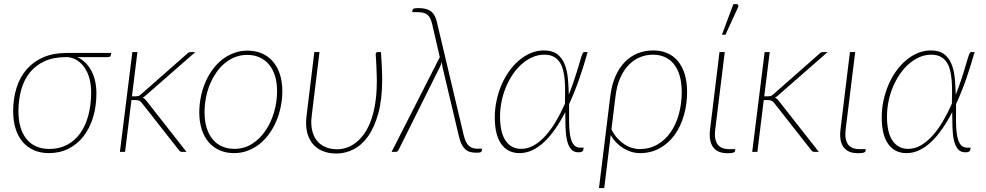

<svg xmlns="http://www.w3.org/2000/svg" viewBox="-20 -750 4870 948"><path d="M305.5 -468Q244.5 -468 200.2 -447.8Q156 -427.5 127.2 -391.8Q98.5 -356 84.8 -306.8Q71 -257.5 71 -200Q71 -156.5 81.2 -122Q91.5 -87.5 111 -63.5Q130.5 -39.5 158.8 -27Q187 -14.5 223.5 -14.5Q273 -14.5 311.5 -35Q350 -55.5 376.2 -92.2Q402.5 -129 416.2 -180.5Q430 -232 430 -293.5Q430 -328 422.8 -357.8Q415.5 -387.5 401.2 -410.5Q387 -433.5 366 -448.5Q345 -463.5 317 -468ZM529 -488.5 528 -480Q527 -475 523.8 -471.5Q520.5 -468 512.5 -468H361.5Q384.5 -457.5 402.2 -439.8Q420 -422 432 -398.8Q444 -375.5 450 -347.8Q456 -320 456 -289Q456 -225.5 439.8 -171.5Q423.5 -117.5 393 -78Q362.5 -38.5 319 -16.2Q275.5 6 221 6Q180.5 6 147.8 -8.2Q115 -22.5 92.2 -49Q69.5 -75.5 57.2 -114Q45 -152.5 45 -201Q45 -264 61.8 -316.8Q78.5 -369.5 111.8 -407.8Q145 -446 194 -467.2Q243 -488.5 307.5 -488.5Z M658.5 -493 631.5 -274.5H651Q655.5 -274.5 661.8 -275.5Q668 -276.5 676.5 -284.5L902 -483Q906.5 -488 911.2 -490.5Q916 -493 923 -493H944.5L700.5 -279.5Q696.5 -275.5 692.5 -272.8Q688.5 -270 684.5 -268Q691 -265 695.2 -260.8Q699.5 -256.5 703.5 -251.5L901 0H880.5Q875 0 871.5 -1.5Q868 -3 864 -8L680.5 -241.5Q673.5 -250 667 -253Q660.5 -256 646.5 -256H629L597.5 0H572L633.5 -493Z M1138 -15Q1185 -15 1223.8 -39.2Q1262.5 -63.5 1290 -103.5Q1317.5 -143.5 1332.8 -194.8Q1348 -246 1348 -300Q1348 -342 1337.8 -375.2Q1327.5 -408.5 1308.2 -431.5Q1289 -454.5 1261.5 -466.8Q1234 -479 1200 -479Q1168.5 -479 1140.8 -468Q1113 -457 1089.8 -437.8Q1066.5 -418.5 1048 -391.8Q1029.5 -365 1016.5 -333.5Q1003.5 -302 996.8 -266.8Q990 -231.5 990 -195Q990 -153 1000.2 -119.5Q1010.5 -86 1029.5 -62.8Q1048.5 -39.5 1076 -27.2Q1103.5 -15 1138 -15ZM1135.5 6Q1096 6 1064.2 -8Q1032.5 -22 1010.2 -48Q988 -74 976 -111.2Q964 -148.5 964 -195Q964 -234 971.8 -272Q979.5 -310 994 -343.8Q1008.5 -377.5 1029.5 -406.2Q1050.5 -435 1077 -455.8Q1103.5 -476.5 1135 -488.2Q1166.5 -500 1202.5 -500Q1242 -500 1273.8 -486Q1305.5 -472 1327.8 -446Q1350 -420 1362 -383Q1374 -346 1374 -300Q1374 -261 1366.2 -223.2Q1358.5 -185.5 1344 -151.5Q1329.5 -117.5 1308.5 -88.5Q1287.5 -59.5 1261 -38.5Q1234.5 -17.5 1202.8 -5.8Q1171 6 1135.5 6Z M1861 -493Q1862 -476.5 1863.2 -458.2Q1864.5 -440 1865.2 -422.2Q1866 -404.5 1866.5 -387.8Q1867 -371 1867 -357.5Q1867 -259 1847.8 -189.8Q1828.5 -120.5 1797 -76.5Q1765.5 -32.5 1724.8 -12.2Q1684 8 1641.5 8Q1602.5 8 1572.5 -4.5Q1542.5 -17 1523 -41Q1503.5 -65 1495.8 -99.5Q1488 -134 1493.5 -177.5L1532 -493H1557.5L1519 -177.5Q1514 -138.5 1520.8 -108Q1527.5 -77.5 1544 -56.5Q1560.5 -35.5 1586.2 -24.2Q1612 -13 1645 -13Q1667.5 -13 1690.5 -20.5Q1713.5 -28 1735.2 -44.2Q1757 -60.5 1776.2 -86.8Q1795.5 -113 1809.8 -150.2Q1824 -187.5 1832.2 -236.8Q1840.5 -286 1840.5 -349Q1840.5 -362 1840 -379Q1839.5 -396 1838.8 -414.2Q1838 -432.5 1837 -450Q1836 -467.5 1835 -482Q1834.5 -487.5 1837.8 -490.2Q1841 -493 1844 -493Z M2360 -16 2359 -6.5Q2358 -1 2353.2 1.5Q2348.5 4 2333.5 4Q2317 4 2303.2 0.8Q2289.5 -2.5 2278.5 -12Q2267.5 -21.5 2259 -38.5Q2250.5 -55.5 2244.5 -82.5L2166 -414Q2164 -422.5 2163 -429.5Q2162 -436.5 2161.5 -443.5Q2158 -432 2151 -417.5L1947.5 -9Q1945.5 -5 1942 -2.5Q1938.5 0 1931.5 0H1913.5L2151.5 -468L2113.5 -632Q2110 -646.5 2105 -657.5Q2100 -668.5 2092 -675.8Q2084 -683 2071.8 -686.5Q2059.5 -690 2041.5 -690H2015.5L2016.5 -700Q2017 -704 2022.2 -707Q2027.5 -710 2046 -710Q2087 -710 2107.5 -694.5Q2128 -679 2136.5 -644L2269.5 -83Q2278.5 -46 2294.2 -31Q2310 -16 2335.5 -16Z M2553.5 -15Q2586 -15 2616 -32.2Q2646 -49.5 2673.2 -79.5Q2700.5 -109.5 2724.5 -150.2Q2748.5 -191 2769.5 -238Q2770 -268 2770.2 -297.8Q2770.5 -327.5 2768.2 -354.2Q2766 -381 2760.2 -404Q2754.5 -427 2742.8 -444Q2731 -461 2712.8 -470.5Q2694.5 -480 2667.5 -480Q2637.5 -480 2609.8 -468Q2582 -456 2557.5 -434.8Q2533 -413.5 2513.2 -384.8Q2493.5 -356 2479 -322Q2464.5 -288 2456.8 -250.2Q2449 -212.5 2449 -174Q2449 -95 2476.8 -55Q2504.5 -15 2553.5 -15ZM2881.5 -493Q2862 -423 2839.2 -358.2Q2816.5 -293.5 2790 -236Q2790 -194.5 2789.8 -155.8Q2789.5 -117 2794 -87Q2798.5 -57 2810 -39Q2821.5 -21 2845 -21H2862L2859.5 -8Q2858.5 -4 2853 -1Q2847.5 2 2836 2Q2812.5 2 2799.2 -13.8Q2786 -29.5 2779.8 -56.8Q2773.5 -84 2772.2 -120Q2771 -156 2771 -196.5Q2747.5 -151 2721.8 -113.8Q2696 -76.5 2667.8 -49.8Q2639.5 -23 2608.8 -8.5Q2578 6 2545 6Q2487.5 6 2455.2 -38.5Q2423 -83 2423 -171Q2423 -212.5 2431.8 -253.2Q2440.5 -294 2456 -330.5Q2471.5 -367 2493.8 -398.2Q2516 -429.5 2543 -452.2Q2570 -475 2601 -488Q2632 -501 2666 -501Q2707 -501 2731 -482.8Q2755 -464.5 2767.5 -434Q2780 -403.5 2783.8 -364.2Q2787.5 -325 2788.5 -282.5Q2804 -321.5 2817.2 -361.8Q2830.5 -402 2842 -442Q2847 -459.5 2850.2 -469.5Q2853.5 -479.5 2856 -484.8Q2858.5 -490 2860.8 -491.5Q2863 -493 2866 -493Z M2999 -111.5Q3011 -87 3027.2 -68.8Q3043.5 -50.5 3061.8 -38.2Q3080 -26 3099.5 -20Q3119 -14 3138 -14Q3187.5 -14 3226.2 -36.5Q3265 -59 3291.8 -97.8Q3318.5 -136.5 3332.2 -187.8Q3346 -239 3346 -296.5Q3346 -342 3335.8 -376.5Q3325.5 -411 3307 -434Q3288.5 -457 3262.2 -468.5Q3236 -480 3204 -480Q3170 -480 3139.2 -467.2Q3108.5 -454.5 3083.8 -428.8Q3059 -403 3042 -364.2Q3025 -325.5 3019 -274ZM2993 -273.5Q3000 -331 3019 -373.8Q3038 -416.5 3066 -444.8Q3094 -473 3129.5 -487Q3165 -501 3205.5 -501Q3243 -501 3273.8 -488Q3304.5 -475 3326.5 -449Q3348.5 -423 3360.5 -384.8Q3372.5 -346.5 3372.5 -296.5Q3372.5 -234.5 3356.5 -179.5Q3340.5 -124.5 3310.5 -83.2Q3280.5 -42 3237.2 -18Q3194 6 3140 6Q3118.5 6 3097.5 -0.2Q3076.5 -6.5 3057.5 -18.2Q3038.5 -30 3022.5 -46.5Q3006.5 -63 2995.5 -84L2963.5 178.5H2937.5Z M3532.5 -493H3558.5L3511.5 -111.5Q3505.5 -63.5 3522.2 -38.5Q3539 -13.5 3581.5 -13.5H3610.5L3609.5 -4.5Q3609 0.5 3601.2 3.5Q3593.5 6.5 3572 6.5Q3522.5 6.5 3500.8 -23.8Q3479 -54 3486 -111ZM3544.5 -578.5 3601 -729.5H3617.5Q3623 -729.5 3625 -724.5Q3627 -719.5 3623.5 -712.5L3562 -578.5Z M3780.5 -493 3753.5 -274.5H3773Q3777.5 -274.5 3783.8 -275.5Q3790 -276.5 3798.5 -284.5L4024 -483Q4028.5 -488 4033.2 -490.5Q4038 -493 4045 -493H4066.5L3822.5 -279.5Q3818.5 -275.5 3814.5 -272.8Q3810.5 -270 3806.5 -268Q3813 -265 3817.2 -260.8Q3821.5 -256.5 3825.5 -251.5L4023 0H4002.5Q3997 0 3993.5 -1.5Q3990 -3 3986 -8L3802.5 -241.5Q3795.5 -250 3789 -253Q3782.5 -256 3768.5 -256H3751L3719.5 0H3694L3755.5 -493Z M4176.5 -493H4202.5L4155.5 -111.5Q4149.5 -63.5 4166.2 -38.5Q4183 -13.5 4225.5 -13.5H4254.5L4253.5 -4.5Q4253 0.5 4245.2 3.5Q4237.5 6.5 4216 6.5Q4166.5 6.5 4144.8 -23.8Q4123 -54 4130 -111Z M4464 -15Q4496.5 -15 4526.5 -32.2Q4556.5 -49.5 4583.8 -79.5Q4611 -109.5 4635 -150.2Q4659 -191 4680 -238Q4680.5 -268 4680.8 -297.8Q4681 -327.5 4678.8 -354.2Q4676.5 -381 4670.8 -404Q4665 -427 4653.2 -444Q4641.5 -461 4623.2 -470.5Q4605 -480 4578 -480Q4548 -480 4520.2 -468Q4492.5 -456 4468 -434.8Q4443.5 -413.5 4423.8 -384.8Q4404 -356 4389.5 -322Q4375 -288 4367.2 -250.2Q4359.5 -212.5 4359.5 -174Q4359.5 -95 4387.2 -55Q4415 -15 4464 -15ZM4792 -493Q4772.5 -423 4749.8 -358.2Q4727 -293.5 4700.5 -236Q4700.5 -194.5 4700.2 -155.8Q4700 -117 4704.5 -87Q4709 -57 4720.5 -39Q4732 -21 4755.5 -21H4772.5L4770 -8Q4769 -4 4763.5 -1Q4758 2 4746.5 2Q4723 2 4709.8 -13.8Q4696.5 -29.5 4690.2 -56.8Q4684 -84 4682.8 -120Q4681.5 -156 4681.5 -196.5Q4658 -151 4632.2 -113.8Q4606.5 -76.5 4578.2 -49.8Q4550 -23 4519.2 -8.5Q4488.5 6 4455.5 6Q4398 6 4365.8 -38.5Q4333.5 -83 4333.5 -171Q4333.5 -212.5 4342.2 -253.2Q4351 -294 4366.5 -330.5Q4382 -367 4404.2 -398.2Q4426.5 -429.5 4453.5 -452.2Q4480.5 -475 4511.5 -488Q4542.5 -501 4576.5 -501Q4617.5 -501 4641.5 -482.8Q4665.5 -464.5 4678 -434Q4690.5 -403.5 4694.2 -364.2Q4698 -325 4699 -282.5Q4714.5 -321.5 4727.8 -361.8Q4741 -402 4752.5 -442Q4757.5 -459.5 4760.8 -469.5Q4764 -479.5 4766.5 -484.8Q4769 -490 4771.2 -491.5Q4773.5 -493 4776.5 -493Z"/></svg>

Font: Lato ExtraLight
Style: Italic
Weight: 275
Italic angle: -7°
Designer: Lukasz Dziedzic with Adam Twardoch and Botio Nikoltchev
Foundry: tyPoland Lukasz Dziedzic
Version: Version 2.015; 2015-08-06; http://www.latofonts.com/